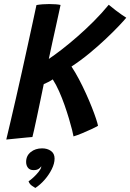

<svg xmlns="http://www.w3.org/2000/svg" viewBox="-20 -673 644 948"><path d="M11 16Q20 -20.5 32.2 -73.5Q44.5 -126.5 59 -189.2Q73.5 -252 88 -317.8Q102.5 -383.5 116.2 -445.8Q130 -508 141.2 -560.5Q152.5 -613 160 -648Q173 -650.5 190.5 -651.8Q208 -653 223 -653Q241 -653 256 -651.8Q271 -650.5 279 -648.5Q276.5 -636.5 270.2 -607.8Q264 -579 255.5 -540.5Q247 -502 237.8 -460.5Q228.5 -419 221 -382Q248.5 -400.5 284.8 -428.5Q321 -456.5 361.5 -491.8Q402 -527 442 -567Q482 -607 517 -649.5Q532 -636.5 549.2 -623.5Q566.5 -610.5 581.2 -600.2Q596 -590 603.5 -585.5Q592 -571.5 566 -544Q540 -516.5 503.2 -481.8Q466.5 -447 423 -411Q379.5 -375 333 -344.5Q351.5 -316.5 369.8 -282Q388 -247.5 404.2 -211.8Q420.5 -176 433.2 -143.8Q446 -111.5 454 -87.2Q462 -63 464 -52Q452.5 -45 430.5 -34.8Q408.5 -24.5 385 -14.8Q361.5 -5 343 0.5Q341.5 -8.5 335.8 -32Q330 -55.5 320.5 -87.2Q311 -119 298.8 -154Q286.5 -189 271.8 -222.2Q257 -255.5 240.5 -281Q231 -274.5 217.8 -267.8Q204.5 -261 196 -257.5Q189 -222.5 180 -180Q171 -137.5 162.8 -98Q154.5 -58.5 148.2 -30.8Q142 -3 140 3.5Q132 4 111 6Q90 8 63.2 10.8Q36.5 13.5 11 16ZM154.5 255Q150.5 252.5 138.2 244.5Q126 236.5 121 222Q131.5 215.5 145.8 202.2Q160 189 171.2 174.8Q182.5 160.5 183.5 151.5Q184 149.5 183.5 148Q179.5 155.5 170.2 161.2Q161 167 146 167Q127 167 118 155.2Q109 143.5 109 126.5Q109 96 131.8 77.8Q154.5 59.5 188 59.5Q213.5 59.5 231.5 72.2Q249.5 85 249.5 110Q249.5 134.5 235.5 162.5Q221.5 190.5 200 215Q178.5 239.5 154.5 255Z"/></svg>

Font: Grandstander Thin Medium
Style: Italic
Weight: 500
Italic angle: -15°
Version: Version 1.200